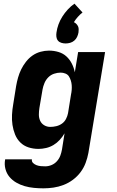

<svg xmlns="http://www.w3.org/2000/svg" viewBox="-20 -804 640 1047"><path d="M217 223Q191 223 165 220.5Q139 218 114.5 211Q90 204 68.5 191.5Q47 179 31.5 160.5Q16 142 9.5 117Q3 92 8 66V65H154Q152 77 160.5 85Q169 93 180 97Q191 101 203 102Q215 103 227 103Q244 103 261 96Q278 89 290.5 75Q303 61 309 44.5Q315 28 318 11L332 -77Q321 -58 306 -41.5Q291 -25 272 -13.5Q253 -2 231.5 3Q210 8 190 8Q161 8 135 -0.5Q109 -9 90.5 -27.5Q72 -46 62 -71Q52 -96 48 -123Q44 -150 45.5 -178.5Q47 -207 52 -235L68 -335Q72 -358 78.5 -381Q85 -404 95.5 -425.5Q106 -447 121.5 -467Q137 -487 157 -501Q177 -515 200.5 -521.5Q224 -528 247 -528Q274 -528 299 -520.5Q324 -513 342 -496.5Q360 -480 371.5 -457.5Q383 -435 388 -410L406 -520H553L462 30Q457 57 447 84Q437 111 419.5 134.5Q402 158 378 176Q354 194 326.5 204.5Q299 215 271.5 219Q244 223 217 223ZM254 -112Q270 -112 287 -116Q304 -120 318 -130Q332 -140 340 -155.5Q348 -171 351 -187L367 -287Q370 -301 371 -314Q372 -327 371 -340Q370 -353 366 -365.5Q362 -378 355.5 -388Q349 -398 336.5 -403Q324 -408 311 -408Q293 -408 275 -402Q257 -396 243.5 -382.5Q230 -369 222.5 -351Q215 -333 212 -316L195 -216Q192 -197 192 -179Q192 -161 199 -145.5Q206 -130 221 -121Q236 -112 254 -112ZM338 -567Q326 -567 314.5 -570.5Q303 -574 296 -582.5Q289 -591 287.5 -603Q286 -615 288 -627Q291 -649 299 -671Q307 -693 320 -713.5Q333 -734 349.5 -752Q366 -770 386 -784L430 -736Q416 -725 404 -711.5Q392 -698 383 -683Q390 -680 396 -674Q402 -668 405.5 -660.5Q409 -653 409 -644.5Q409 -636 408 -627Q406 -615 400.5 -603Q395 -591 385 -582.5Q375 -574 362.5 -570.5Q350 -567 338 -567Z"/></svg>

Font: Iosevka Heavy Extended Oblique
Style: Regular
Weight: 900
Width: 7
Italic angle: -9°
Monospace: yes
Designer: Belleve Invis
Foundry: Belleve Invis
Version: Version 32.5.0; ttfautohint (v1.8.4)